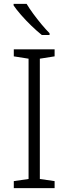

<svg xmlns="http://www.w3.org/2000/svg" viewBox="-20 -968 351 988"><path d="M261 0H51V-36L127 -47V-666L51 -678V-714H261V-678L185 -666V-47L261 -36ZM117 -948Q130 -926 150.5 -898Q171 -870 193.5 -843Q216 -816 235 -797V-788H195Q170 -808 141.5 -835.5Q113 -863 88.5 -891Q64 -919 50 -940V-948Z"/></svg>

Font: Noto Sans Cherokee Light
Style: Regular
Weight: 300
Designer: Monotype Design Team
Foundry: Monotype Imaging Inc.
Version: Version 2.001; ttfautohint (v1.8.4.7-5d5b)